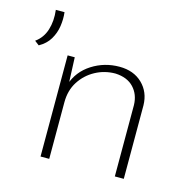

<svg xmlns="http://www.w3.org/2000/svg" viewBox="-113 -619 705 704"><g transform="rotate(15 239.0 -267.0)"><path d="M-12 -392 -29 -405Q-1 -425 9.5 -459Q20 -493 15 -534H48Q51 -508 47 -481Q43 -454 29 -430.5Q15 -407 -12 -392ZM127 -384 132 -262 127 -281Q144 -333 191 -363Q238 -393 295 -393Q349 -393 382 -361Q415 -329 416 -279V0H382V-271Q381 -311 356.5 -337Q332 -363 287 -365Q246 -365 211 -346Q176 -327 154.5 -293.5Q133 -260 133 -215V0H100V-384Z"/></g></svg>

Font: Josefin Sans Thin ExtraLight
Style: Regular
Weight: 250
Version: Version 2.001